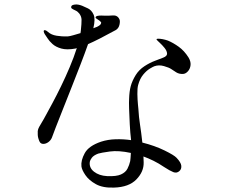

<svg xmlns="http://www.w3.org/2000/svg" viewBox="-20 -816 1040 870"><path d="M505 -680Q463 -657 432.5 -641.5Q402 -626 379 -616Q365 -576 345.5 -525.5Q326 -475 305 -422Q284 -369 265 -321Q246 -273 232.5 -238.5Q219 -204 215 -192Q210 -180 199 -172Q188 -164 176.5 -164Q165 -164 160 -173Q157 -178 153.5 -190Q150 -202 151 -222Q152 -231 157.5 -241Q163 -251 178 -276Q178 -276 189 -296Q200 -316 218 -349.5Q236 -383 256.5 -425Q277 -467 296 -512Q315 -557 328 -598Q326 -597 325 -597Q324 -597 322 -596Q283 -589 258 -596Q233 -603 218 -616.5Q203 -630 195 -643Q187 -656 183 -661Q176 -673 179 -678Q180 -680 185 -679Q190 -678 198 -671Q212 -658 237 -654Q262 -650 287 -651Q297 -652 312.5 -656.5Q328 -661 345 -666Q345 -672 346 -674Q350 -712 349.5 -727Q349 -742 339 -755Q332 -764 322 -768.5Q312 -773 306 -777Q300 -781 304 -789Q307 -794 320.5 -795.5Q334 -797 352 -790Q362 -786 378.5 -778Q395 -770 404 -750Q413 -730 403 -688Q410 -691 414.5 -692.5Q419 -694 419 -694Q420 -694 428 -699Q436 -704 437 -708Q438 -709 438.5 -712.5Q439 -716 430 -723Q429 -724 421 -729Q413 -734 413 -736Q413 -742 421.5 -744Q430 -746 440 -745.5Q450 -745 454 -745Q466 -745 473 -745Q480 -745 490 -746Q512 -748 521 -729Q525 -721 521.5 -704.5Q518 -688 505 -680ZM834 -556Q845 -538 843.5 -521.5Q842 -505 832 -493.5Q822 -482 810 -481Q792 -480 779 -488Q766 -496 756 -503Q746 -510 723 -516.5Q700 -523 680 -516Q674 -514 659 -505Q644 -496 629 -478Q614 -460 606 -431Q602 -416 602.5 -390Q603 -364 605 -343.5Q607 -323 607 -323Q609 -286 614.5 -251Q620 -216 625 -170Q681 -156 725 -134.5Q769 -113 780 -101Q800 -80 801.5 -65Q803 -50 793 -41Q781 -30 765.5 -36Q750 -42 724 -59Q699 -76 675.5 -87.5Q652 -99 630 -107Q630 -100 630.5 -93.5Q631 -87 631 -80Q632 -38 598 -3Q564 32 497 34Q446 36 414.5 18.5Q383 1 367 -22.5Q351 -46 349 -62Q346 -89 364 -122Q382 -155 438 -174Q469 -184 504 -185Q539 -186 574 -181Q570 -214 568 -252.5Q566 -291 565 -323Q564 -355 565 -367Q566 -402 572.5 -426Q579 -450 595 -476Q610 -500 634.5 -516Q659 -532 683.5 -541Q708 -550 720 -555Q738 -562 737 -574Q736 -586 725.5 -599Q715 -612 703.5 -622.5Q692 -633 690 -636Q687 -640 695.5 -640.5Q704 -641 717 -638.5Q730 -636 741 -632Q765 -622 790 -604Q815 -586 834 -556ZM570 -86Q571 -90 571.5 -100Q572 -110 573 -123Q517 -135 477.5 -129.5Q438 -124 425 -120Q404 -112 396 -101Q388 -90 387 -83Q383 -56 406 -38Q429 -20 465 -18Q507 -16 528 -25.5Q549 -35 557.5 -51.5Q566 -68 570 -86Z"/></svg>

Font: Shippori Mincho TTF
Style: Regular
Weight: 400
Version: Version 2.100